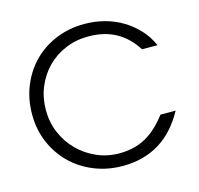

<svg xmlns="http://www.w3.org/2000/svg" viewBox="-110 -869 1032 998"><g transform="rotate(-15 406.5 -369.5)"><path d="M688 -194Q633 -121 571.5 -88Q510 -55 431 -55Q366 -55 309.5 -80Q253 -105 210.5 -147.5Q168 -190 143.5 -247.5Q119 -305 119 -370Q119 -437 143 -494.5Q167 -552 208.5 -594Q250 -636 307 -660Q364 -684 430 -684Q515 -684 577.5 -650Q640 -616 684 -547H767Q746 -595 711.5 -632.5Q677 -670 633 -697Q589 -724 536.5 -738Q484 -752 427 -752Q345 -752 274.5 -723Q204 -694 153 -642.5Q102 -591 73 -520.5Q44 -450 44 -367Q44 -286 73.5 -216.5Q103 -147 155 -96Q207 -45 278 -16Q349 13 432 13Q488 13 537.5 0Q587 -13 629.5 -39Q672 -65 707 -104Q742 -143 770 -194Z"/></g></svg>

Font: Involve
Style: Regular
Weight: 400
Designer: Stefan Peev
Foundry: Context Ltd.
Version: Version 1.001